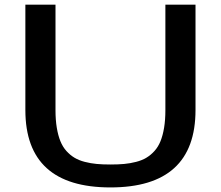

<svg xmlns="http://www.w3.org/2000/svg" viewBox="-20 -797 956 831"><path d="M695.8 -776.9H826.2V-320.8Q826.2 14.2 458 14.2Q89.8 14.2 89.8 -320.8V-776.9H220.2V-320.8Q220.2 -277.8 225.8 -244.1Q231.4 -210.4 241.5 -185.8Q251.5 -161.1 267.6 -143.3Q283.7 -125.5 302.5 -114.3Q321.3 -103 346.9 -96.4Q372.6 -89.8 398.4 -87.4Q424.3 -85 458 -85Q491.7 -85 517.6 -87.4Q543.5 -89.8 569.1 -96.4Q594.7 -103 613.5 -114.3Q632.3 -125.5 648.4 -143.3Q664.6 -161.1 674.6 -185.8Q684.6 -210.4 690.2 -244.1Q695.8 -277.8 695.8 -320.8Z"/></svg>

Font: Sporting Grotesque
Style: Regular
Weight: 400
Designer: Lucas LE BIHAN
Foundry: Lucas LE BIHAN
Version: Version 2.001;PS 2.1;hotconv 1.0.88;makeotf.lib2.5.647800